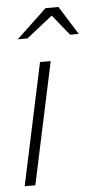

<svg xmlns="http://www.w3.org/2000/svg" viewBox="-52 -739 390 772"><g transform="rotate(-5 143.0 -353.0)"><path d="M16 0 121 -492H164L59 0ZM40 -591 162 -706H214L286 -591H251L184 -674L79 -591Z"/></g></svg>

Font: Red Hat Display VF
Style: Italic
Weight: 300
Italic angle: -12°
Designer: Pentagram, MCKL
Foundry: Pentagram, MCKL
Version: Version 1.023